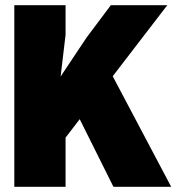

<svg xmlns="http://www.w3.org/2000/svg" viewBox="-20 -718 690 738"><path d="M35 0V-698H232V-584L213 -424L313 -574L406 -698H623L232 -189V0ZM416 0 233 -367 400 -450 638 0Z"/></svg>

Font: Azeret Mono Thin ExtraBold
Style: Regular
Weight: 800
Version: Version 1.002